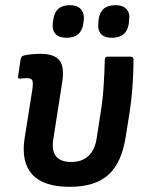

<svg xmlns="http://www.w3.org/2000/svg" viewBox="-20 -711 563 742"><path d="M249 11Q148 11 104.5 -37Q61 -85 75 -176L105 -365Q109 -393 104.5 -401Q100 -409 84 -409Q78 -409 71.5 -408.5Q65 -408 58 -407Q48 -406 50 -416L60 -484Q62 -490 64.5 -492.5Q67 -495 74 -497Q88 -500 105 -501.5Q122 -503 137 -503Q189 -503 209.5 -478Q230 -453 220 -391L186 -173Q179 -129 196.5 -107Q214 -85 256 -85Q296 -85 321.5 -108Q347 -131 354 -179L366 -257Q377 -321 380.5 -378Q384 -435 385 -480Q385 -492 396 -492H485Q496 -492 496 -481Q496 -439 492.5 -384.5Q489 -330 480 -271L466 -184Q451 -83 399.5 -36Q348 11 249 11ZM413 -565Q383 -565 370 -580Q357 -595 360 -621L361 -635Q368 -691 426 -691Q455 -691 469 -675.5Q483 -660 479 -635L478 -621Q470 -565 413 -565ZM237 -565Q208 -565 194.5 -580Q181 -595 184 -621L186 -635Q193 -691 250 -691Q279 -691 292.5 -675.5Q306 -660 304 -635L302 -621Q295 -565 237 -565Z"/></svg>

Font: Sofia Sans Semi Condensed
Style: Bold Italic
Weight: 700
Italic angle: -9°
Version: Version 4.100